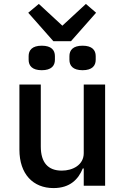

<svg xmlns="http://www.w3.org/2000/svg" viewBox="-20 -947 640 979"><path d="M407 0H516V-516H407V-166C407 -106 351 -77 295 -77C225 -77 188 -118 188 -200V-516H79V-184C79 -59 149 12 253 12C338 12 380 -34 402 -88H407ZM342 -737 470 -882 418 -927 298 -816 178 -927 124 -882 252 -737ZM193 -589C242 -589 260 -612 260 -642V-661C260 -691 242 -714 193 -714C144 -714 126 -691 126 -661V-642C126 -612 144 -589 193 -589ZM401 -589C450 -589 468 -612 468 -642V-661C468 -691 450 -714 401 -714C352 -714 334 -691 334 -661V-642C334 -612 352 -589 401 -589Z"/></svg>

Font: IBM Plex Mono Medm
Style: Regular
Weight: 500
Monospace: yes
Designer: Mike Abbink, Paul van der Laan, Pieter van Rosmalen
Foundry: Bold Monday
Version: Version 2.004